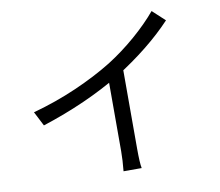

<svg xmlns="http://www.w3.org/2000/svg" viewBox="-86 -887 1172 1022"><g transform="rotate(-10 500.0 -376.0)"><path d="M523 -548Q602 -598 673.5 -660Q745 -722 796 -783L863 -721Q742 -592 555 -474Q367 -361 126 -283L86 -361Q210 -395 322 -444Q434 -493 523 -548ZM593 -532V-76Q593 3 599 31H501Q507 -29 507 -76V-506Z"/></g></svg>

Font: Merged Yaku Han JP
Style: Regular
Weight: 400
Designer: Ryoko NISHIZUKA 西塚涼子 (kana, bopomofo & ideographs); Paul D. Hunt (Latin, Greek & Cyrillic); Sandoll Communications 산돌커뮤니
Foundry: Adobe
Version: Version 2.004